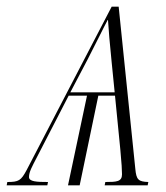

<svg xmlns="http://www.w3.org/2000/svg" viewBox="-69 -556 499 576"><path d="M-47 -10 -49 0H73L75 -10C41 -10 18 -11 18 -25C18 -40 27 -56 41 -83L137 -269H192L135 0H170L226 -269H276L292 -107C296 -64 297 -46 297 -33C297 -11 281 -10 247 -10L245 0H374L376 -10C346 -11 340 -17 337 -49L287 -536H266L11 -46C-6 -14 -13 -10 -47 -10ZM142 -279 194 -378C227 -442 239 -468 254 -496H255C257 -462 260 -430 266 -369L275 -279Z"/></svg>

Font: Noto Serif Display ExtraCondensed ExtraLight
Style: Italic
Weight: 200
Width: 2
Italic angle: -12°
Designer: Monotype Design Team
Foundry: Monotype Imaging Inc.
Version: Version 2.009